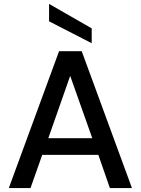

<svg xmlns="http://www.w3.org/2000/svg" viewBox="-20 -962 719 982"><path d="M25 0 282 -700H398L655 0H542L483 -170H196L136 0ZM227 -255H452L339 -574ZM449 -741 231 -853V-942L449 -817Z"/></svg>

Font: Rethink Sans Medium
Style: Regular
Weight: 500
Designer: The Rethink Sans project authors (Hans Thiessen). DM Sans designed by Colophon Foundry.
Foundry: Rethink Communications LLC
Version: Version 1.001